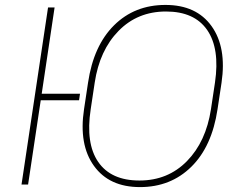

<svg xmlns="http://www.w3.org/2000/svg" viewBox="-20 -741 966 771"><path d="M297.4 -338.4H143.6L92.8 0H66.4L172.9 -710.9H199.2L147.5 -364.7H301.3ZM360.4 -409.7 344.2 -302.2Q323.2 -165 374.5 -90.6Q425.8 -16.1 540 -16.1Q654.3 -16.1 730.7 -94Q807.1 -171.9 827.1 -302.2L843.3 -409.7Q863.3 -545.9 812 -620.4Q760.7 -694.8 646.5 -694.8Q532.2 -694.8 456.1 -616.9Q379.9 -539.1 360.4 -409.7ZM317.4 -302.2 333.5 -408.7Q355.5 -557.6 438 -639.4Q520.5 -721.2 644.5 -721.2Q768.6 -721.2 829.6 -636Q890.6 -550.8 869.6 -408.7L853.5 -302.2Q831.1 -152.8 748.3 -71.3Q665.5 10.3 542 10.3Q418.5 10.3 357.2 -75Q295.9 -160.2 317.4 -302.2Z"/></svg>

Font: Roboto-ThinItalic
Style: Italic
Weight: 250
Italic angle: -12°
Designer: Google
Version: Version 1.100141; 2013; ttfautohint (v0.94.14-c901) -l 8 -r 